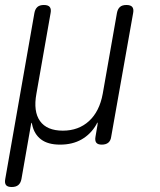

<svg xmlns="http://www.w3.org/2000/svg" viewBox="-23 -570 643 770"><path d="M24 180Q7 180 1 172Q-5 164 -2 148L115 -518Q118 -534 127 -542Q136 -550 153 -550Q170 -550 176.5 -542Q183 -534 180 -518L123 -194Q110 -123 137.5 -84.5Q165 -46 229 -46Q292 -46 334 -84.5Q376 -123 389 -194L446 -518Q449 -534 458 -542Q467 -550 484 -550Q501 -550 507.5 -542Q514 -534 511 -518L423 -22Q421 -6 411.5 2Q402 10 385 10Q369 10 363 2Q357 -6 360 -22L368 -69Q369 -78 368 -79Q368 -79 368 -79Q367 -79 363 -70Q341 -32 304.5 -11Q268 10 218 10Q169 10 141.5 -11Q114 -32 106 -70Q104 -78 103 -78Q102 -78 101 -69L63 148Q60 164 50.5 172Q41 180 24 180Z"/></svg>

Font: Maple Mono ExtraLight
Style: Italic
Weight: 275
Italic angle: -10°
Monospace: yes
Designer: subframe7536
Version: Version 7.000